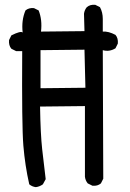

<svg xmlns="http://www.w3.org/2000/svg" viewBox="-20 -770 540 798"><path d="M128.9 7.8Q113.3 5.9 101.6 -3.9Q84 -82 77.1 -164.6Q70.3 -247.1 72.3 -557.6H46.9L27.3 -567.4Q15.6 -581.1 17.6 -603.5L27.3 -623Q66.4 -642.6 74.2 -634.8Q68.4 -685.5 85.9 -726.6Q99.6 -738.3 121.1 -736.3L140.6 -726.6Q156.2 -687.5 150.4 -638.7L331.1 -640.6L329.1 -712.9Q331.1 -728.5 340.8 -740.2Q354.5 -752 376 -750L395.5 -740.2Q407.2 -718.8 407.2 -691.4Q407.2 -664.1 407.2 -638.7Q430.7 -640.6 460 -625Q471.7 -611.3 469.7 -588.9L460 -569.3Q434.6 -553.7 407.2 -561.5L409.2 -27.3L399.4 -7.8Q385.7 3.9 364.3 2L344.7 -7.8Q335 -19.5 333 -35.2V-329.1L146.5 -327.1Q148.4 -211.9 155.3 -149.9Q162.1 -87.9 169.9 -25.4L158.2 -3.9Q144.5 5.9 128.9 7.8ZM335 -405.3 331.1 -563.5 148.4 -561.5V-403.3Z"/></svg>

Font: NaikaiFont
Style: Regular-Lite
Weight: 400
Version: Version 1.67